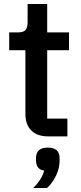

<svg xmlns="http://www.w3.org/2000/svg" viewBox="-20 -682 405 960"><path d="M317 0H222Q166 0 136.5 -29.5Q107 -59 107 -113V-431H26V-520H70Q97 -520 107.5 -532Q118 -544 118 -571V-662H216V-520H325V-431H216V-89H317ZM278 109V121Q278 159 260 196.5Q242 234 215 258H146Q189 216 201 171Q160 165 160 120V109Q160 56 219 56Q278 56 278 109Z"/></svg>

Font: IBM Plex Sans Medm
Style: Regular
Weight: 500
Designer: Mike Abbink, Paul van der Laan, Pieter van Rosmalen
Foundry: Bold Monday
Version: Version 3.005